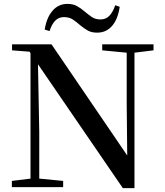

<svg xmlns="http://www.w3.org/2000/svg" viewBox="-20 -963 847 988"><path d="M210 -811Q220 -873 250.5 -908Q281 -943 327 -943Q356 -943 376.5 -931.5Q397 -920 414 -905Q432 -890 451 -876.5Q470 -863 497 -863Q525 -863 543 -882Q561 -901 573 -936L596 -928Q587 -865 557 -830Q527 -795 480 -795Q450 -795 430.5 -806.5Q411 -818 394 -832Q376 -848 356.5 -861.5Q337 -875 309 -875Q282 -875 264 -856.5Q246 -838 235 -803ZM41 0V-32L146 -45H171L305 -32V0ZM137 0V-710H174L182 -285V0ZM506 -704V-735H770V-704L665 -691H641ZM612 5 164 -649 161 -652 132 -697 42 -704V-735H245L653 -136L635 -129L632 -427V-735H672V5Z"/></svg>

Font: Noto Serif SC ExtraLight SemiBold
Style: Regular
Weight: 600
Version: Version 2.002-H1;hotconv 1.1.0;makeotfexe 2.6.0